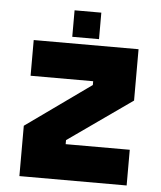

<svg xmlns="http://www.w3.org/2000/svg" viewBox="-50 -715 635 758"><g transform="rotate(5 267.5 -335.5)"><path d="M140.5 -71H417.5H140.5V-173L396 -362V-470H129.5H396V-362L140.5 -173ZM55 0V-199.5L312.5 -383.5V-398.5H64.5V-540H480V-336.5L226 -157.5V-141.5H480V0ZM215 -566V-671H321V-566ZM267.5 -611H267V-625H267.5Z"/></g></svg>

Font: Tourney Black
Style: Regular
Weight: 900
Version: Version 1.015